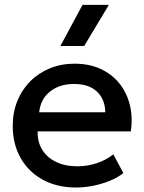

<svg xmlns="http://www.w3.org/2000/svg" viewBox="-20 -780 612 814"><path d="M302.5 15Q222.5 15 162 -17.8Q101.5 -50.5 67.8 -109.5Q34 -168.5 34 -246.5Q34 -303.5 53.5 -351.8Q73 -400 108.5 -435.5Q144 -471 191.8 -490.5Q239.5 -510 296 -510Q357.5 -510 405.5 -488.2Q453.5 -466.5 485.2 -427.5Q517 -388.5 530.2 -336.2Q543.5 -284 534.5 -223H139.5Q138.5 -178.5 159 -145.2Q179.5 -112 217.8 -93.5Q256 -75 308 -75Q350 -75 389.2 -87.8Q428.5 -100.5 460.5 -125.5L503 -46.5Q479 -27 445 -13.2Q411 0.5 374 7.8Q337 15 302.5 15ZM146 -304H426.5Q425 -360 390.8 -392Q356.5 -424 293.5 -424Q232.5 -424 192.2 -392Q152 -360 146 -304ZM236 -585 330 -759.5H441.5L337 -585Z"/></svg>

Font: Geologica Cursive
Style: Regular
Weight: 400
Designer: Sindre Bremnes, Frode Helland
Foundry: Monokrom Skriftforlag AS
Version: Version 1.010;gftools[0.9.28]